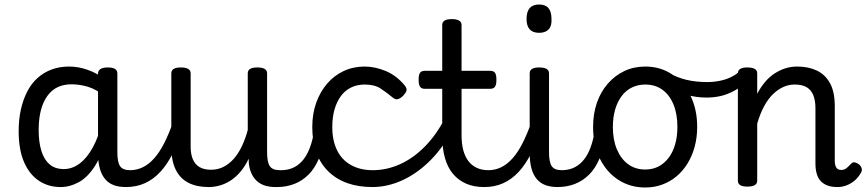

<svg xmlns="http://www.w3.org/2000/svg" viewBox="-20 -815 3854 854"><path d="M250 17Q195 17 153 -11Q111 -39 87 -94Q63 -149 63 -232Q63 -284 73 -328.5Q83 -373 101.5 -408.5Q120 -444 147.5 -468.5Q175 -493 210 -506Q245 -519 288 -519Q329 -519 371 -504Q413 -489 448 -462V-386Q408 -418 371 -429Q334 -440 298 -440Q271 -440 248 -432Q225 -424 207.5 -407.5Q190 -391 177.5 -366.5Q165 -342 158.5 -309.5Q152 -277 152 -235Q152 -183 164 -144Q176 -105 200.5 -84Q225 -63 264 -63Q301 -63 334 -87.5Q367 -112 393.5 -160.5Q420 -209 437 -282L454 -217Q436 -130 403.5 -78.5Q371 -27 331 -5Q291 17 250 17ZM540 17Q509 17 486 8.5Q463 0 447.5 -18.5Q432 -37 424 -65.5Q416 -94 416 -135V-487Q416 -501 427 -508Q438 -515 459 -515Q481 -515 491.5 -508.5Q502 -502 502 -488V-138Q502 -94 514 -76Q526 -58 559 -58Q569 -58 574 -46.5Q579 -35 577.5 -20.5Q576 -6 567 5.5Q558 17 540 17Z M540 17Q526 17 519.5 5.5Q513 -6 514.5 -20.5Q516 -35 527 -46.5Q538 -58 559 -58Q588 -58 615 -71Q642 -84 666 -111Q690 -138 711 -179.5Q732 -221 751 -276Q756 -291 768 -290.5Q780 -290 789.5 -280.5Q799 -271 796 -259Q776 -189 750.5 -137Q725 -85 693.5 -51Q662 -17 624 0Q586 17 540 17Z M908 17Q855 17 818 -2Q781 -21 761.5 -60.5Q742 -100 742 -161V-489Q742 -502 752.5 -508.5Q763 -515 784 -515Q806 -515 817 -508.5Q828 -502 828 -489V-163Q828 -129 838 -106Q848 -83 868 -71.5Q888 -60 919 -60Q949 -60 974.5 -73Q1000 -86 1020.5 -109.5Q1041 -133 1056.5 -166Q1072 -199 1082 -237V-489Q1082 -502 1092.5 -508.5Q1103 -515 1125 -515Q1146 -515 1157 -508.5Q1168 -502 1168 -489V-138Q1168 -94 1180 -76Q1192 -58 1225 -58Q1239 -58 1246 -46.5Q1253 -35 1251.5 -20.5Q1250 -6 1239 5.5Q1228 17 1206 17Q1182 17 1162 11.5Q1142 6 1126.5 -6.5Q1111 -19 1101 -38.5Q1091 -58 1087 -85L1086 -109Q1071 -77 1051.5 -53.5Q1032 -30 1009.5 -14.5Q987 1 961 9Q935 17 908 17Z M1211 17Q1197 17 1190.5 5.5Q1184 -6 1185.5 -20.5Q1187 -35 1198 -46.5Q1209 -58 1230 -58Q1257 -58 1279.5 -67Q1302 -76 1320.5 -95Q1339 -114 1352.5 -144Q1366 -174 1374 -215Q1377 -230 1390 -233.5Q1403 -237 1415 -232Q1427 -227 1425 -212Q1417 -153 1398.5 -109.5Q1380 -66 1352.5 -38.5Q1325 -11 1289.5 3Q1254 17 1211 17Z M1638 17Q1511 17 1440 -53Q1369 -123 1369 -250Q1369 -309 1386.5 -358Q1404 -407 1435 -443Q1466 -479 1508.5 -499Q1551 -519 1602 -519Q1648 -519 1696 -499Q1744 -479 1780 -435Q1791 -421 1788 -411.5Q1785 -402 1774 -390Q1761 -377 1750 -374Q1739 -371 1727 -381Q1699 -404 1672.5 -421.5Q1646 -439 1602 -439Q1569 -439 1542 -426Q1515 -413 1496.5 -388Q1478 -363 1468 -328.5Q1458 -294 1458 -250Q1458 -190 1479 -147Q1500 -104 1541 -81Q1582 -58 1638 -58Q1652 -58 1659.5 -46.5Q1667 -35 1667 -20.5Q1667 -6 1660 5.5Q1653 17 1638 17Z M1636 17Q1627 17 1622.5 5.5Q1618 -6 1618 -20.5Q1618 -35 1623 -46.5Q1628 -58 1638 -58Q1700 -58 1759 -84.5Q1818 -111 1869 -162.5Q1920 -214 1958 -287Q1963 -296 1975 -290.5Q1987 -285 1996 -274.5Q2005 -264 2000 -255Q1958 -167 1899 -106.5Q1840 -46 1772.5 -14.5Q1705 17 1636 17Z M2134 17Q2088 17 2053.5 2Q2019 -13 1995 -41.5Q1971 -70 1959 -112.5Q1947 -155 1947 -211V-420H1869Q1855 -420 1848.5 -429Q1842 -438 1842 -460Q1842 -483 1848.5 -491.5Q1855 -500 1869 -500H1947V-704Q1947 -717 1957.5 -723.5Q1968 -730 1990 -730Q2011 -730 2022 -723.5Q2033 -717 2033 -704V-500H2160Q2175 -500 2181.5 -491.5Q2188 -483 2188 -460Q2188 -438 2181.5 -429Q2175 -420 2160 -420H2033V-214Q2033 -176 2040.5 -147.5Q2048 -119 2063 -99Q2078 -79 2100.5 -68.5Q2123 -58 2152 -58Q2166 -58 2173 -46.5Q2180 -35 2178.5 -20.5Q2177 -6 2166 5.5Q2155 17 2134 17Z M2134 17Q2120 17 2113.5 5.5Q2107 -6 2108.5 -20.5Q2110 -35 2121 -46.5Q2132 -58 2153 -58Q2182 -58 2209 -71Q2236 -84 2260 -111Q2284 -138 2305 -179.5Q2326 -221 2345 -276Q2350 -291 2362 -290.5Q2374 -290 2383.5 -280.5Q2393 -271 2390 -259Q2370 -189 2344.5 -137Q2319 -85 2287.5 -51Q2256 -17 2218 0Q2180 17 2134 17Z M2460 17Q2430 17 2406.5 8.5Q2383 0 2367.5 -18.5Q2352 -37 2344 -65.5Q2336 -94 2336 -135V-489Q2336 -502 2346.5 -508.5Q2357 -515 2378 -515Q2400 -515 2411 -508.5Q2422 -502 2422 -489V-138Q2422 -94 2434 -76Q2446 -58 2479 -58Q2493 -58 2500 -46.5Q2507 -35 2505.5 -20.5Q2504 -6 2493 5.5Q2482 17 2460 17ZM2378 -669Q2350 -669 2336 -684.5Q2322 -700 2322 -731Q2322 -763 2336 -779Q2350 -795 2378 -795Q2406 -795 2419.5 -779Q2433 -763 2433 -731Q2435 -700 2420.5 -684.5Q2406 -669 2378 -669Z M2459 17Q2445 17 2438.5 5.5Q2432 -6 2433.5 -20.5Q2435 -35 2446 -46.5Q2457 -58 2478 -58Q2505 -58 2527.5 -67Q2550 -76 2568.5 -95Q2587 -114 2600.5 -144Q2614 -174 2622 -215Q2625 -230 2638 -233.5Q2651 -237 2663 -232Q2675 -227 2673 -212Q2665 -153 2646.5 -109.5Q2628 -66 2600.5 -38.5Q2573 -11 2537.5 3Q2502 17 2459 17Z M2850 19Q2783 19 2730.5 -15Q2678 -49 2648 -109.5Q2618 -170 2618 -250Q2618 -309 2635 -358Q2652 -407 2683.5 -443Q2715 -479 2757 -499Q2799 -519 2850 -519Q2917 -519 2969 -484.5Q3021 -450 3051 -389.5Q3081 -329 3081 -251Q3081 -204 3070 -163Q3059 -122 3038.5 -88.5Q3018 -55 2989.5 -31Q2961 -7 2925.5 6Q2890 19 2850 19ZM2850 -61Q2883 -61 2909 -74.5Q2935 -88 2954 -113Q2973 -138 2983 -173Q2993 -208 2993 -251Q2993 -308 2975.5 -350.5Q2958 -393 2926 -416Q2894 -439 2850 -439Q2818 -439 2791 -426Q2764 -413 2745 -387.5Q2726 -362 2716 -327.5Q2706 -293 2706 -250Q2706 -193 2724 -150.5Q2742 -108 2774 -84.5Q2806 -61 2850 -61Z M3122 -381Q3078 -381 3032.5 -393.5Q2987 -406 2925 -440Q2912 -446 2910 -457.5Q2908 -469 2913 -479.5Q2918 -490 2927.5 -495Q2937 -500 2948 -494Q2991 -470 3033 -460Q3075 -450 3125 -450Q3156 -450 3184 -456Q3212 -462 3235.5 -474Q3259 -486 3274 -503Q3282 -511 3291 -507.5Q3300 -504 3307 -494.5Q3314 -485 3314.5 -473.5Q3315 -462 3306 -454Q3275 -427 3245.5 -411Q3216 -395 3186 -388Q3156 -381 3122 -381Z M3705 17Q3679 17 3660.5 10Q3642 3 3630 -10Q3618 -23 3612.5 -43Q3607 -63 3607 -88V-334Q3607 -368 3597.5 -391.5Q3588 -415 3568 -427Q3548 -439 3514 -439Q3489 -439 3465 -428.5Q3441 -418 3419 -397Q3397 -376 3379 -343Q3361 -310 3348 -265V-11Q3348 2 3337 8.5Q3326 15 3304 15Q3283 15 3272.5 8.5Q3262 2 3262 -11V-489Q3262 -502 3272.5 -508.5Q3283 -515 3304 -515Q3326 -515 3337 -508.5Q3348 -502 3348 -489V-398Q3364 -428 3383.5 -451Q3403 -474 3426.5 -489Q3450 -504 3474.5 -511.5Q3499 -519 3526 -519Q3575 -519 3612.5 -501.5Q3650 -484 3671.5 -445.5Q3693 -407 3693 -343V-99Q3693 -85 3696.5 -76Q3700 -67 3706.5 -63Q3713 -59 3722 -59Q3731 -59 3738 -62.5Q3745 -66 3752 -73Q3759 -80 3767 -88Q3774 -95 3783.5 -92.5Q3793 -90 3802 -83Q3811 -74 3813 -64.5Q3815 -55 3809 -46Q3798 -26 3781.5 -12Q3765 2 3745.5 9.5Q3726 17 3705 17Z"/></svg>

Font: Playwrite GB J
Style: Regular
Weight: 400
Designer: Veronika Burian, José Scaglione
Foundry: TypeTogether
Version: Version 1.002